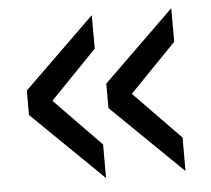

<svg xmlns="http://www.w3.org/2000/svg" viewBox="-44 -565 696 633"><g transform="rotate(-5 304.0 -248.5)"><path d="M282 21 47 -208V-289L282 -518V-407L128 -248L282 -90ZM545 21 310 -208V-289L545 -518V-407L391 -248L545 -90Z"/></g></svg>

Font: Belgrano
Style: Regular
Weight: 400
Version: Version 1.002